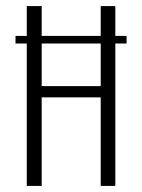

<svg xmlns="http://www.w3.org/2000/svg" viewBox="-20 -611 467 631"><path d="M68 0V-591H117V-328H311V-591H359V0H311V-291H117V0ZM31 -468V-493H396V-468Z"/></svg>

Font: Alumni Sans Thin Light
Style: Regular
Weight: 300
Version: Version 1.018